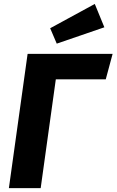

<svg xmlns="http://www.w3.org/2000/svg" viewBox="-20 -972 602 992"><path d="M25.9 0 122.6 -693.6 273.3 -597.6 190.2 0ZM123.3 -693.6H561.8L526.4 -562.1H253ZM239.2 -826.1 469.7 -951.6 519.2 -831 273.2 -746.5Z"/></svg>

Font: Fira Sans Variable
Style: Italic
Weight: 397
Italic angle: -8°
Designer: Carrois Corporate & Edenspiekermann AG
Foundry: Carrois Corporate GbR & Edenspiekermann AG
Version: Version 4.202